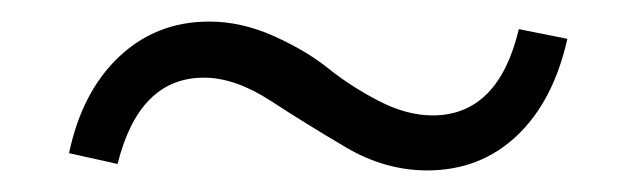

<svg xmlns="http://www.w3.org/2000/svg" viewBox="-20 -319 590 178"><path d="M376 -161Q337 -161 300.5 -182.5Q264 -204 231 -225.5Q198 -247 169 -247Q109 -247 89 -167L44 -177Q56 -234 90.5 -266.5Q125 -299 174 -299Q204 -299 234 -285.5Q264 -272 284.5 -255.5Q305 -239 331 -225.5Q357 -212 381 -212Q442 -212 461 -292L506 -283Q493 -225 459 -193Q425 -161 376 -161Z"/></svg>

Font: EauTestSC
Style: Regular
Weight: 400
Designer: Christian Thalmann (Catharsis Fonts)
Version: Version 0.001;PS 000.001;hotconv 1.0.88;makeotf.lib2.5.64775